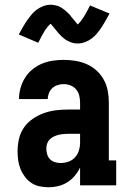

<svg xmlns="http://www.w3.org/2000/svg" viewBox="-20 -780 540 808"><path d="M184 8Q165 8 146 4Q127 0 111.5 -10.5Q96 -21 84.5 -36.5Q73 -52 66 -69.5Q59 -87 56.5 -105.5Q54 -124 54 -143Q54 -170 60 -196Q66 -222 81 -243.5Q96 -265 118 -280Q140 -295 165 -304Q190 -313 216 -316Q242 -319 269 -319H317V-348Q317 -363 313.5 -377.5Q310 -392 300.5 -403.5Q291 -415 277 -420.5Q263 -426 248 -426Q235 -426 222.5 -422Q210 -418 200.5 -409.5Q191 -401 186 -388.5Q181 -376 181 -363H60Q60 -387 66.5 -410Q73 -433 85.5 -453Q98 -473 116.5 -488Q135 -503 156.5 -512Q178 -521 201.5 -524.5Q225 -528 248 -528Q273 -528 297.5 -524Q322 -520 345 -510Q368 -500 386.5 -483Q405 -466 417 -444Q429 -422 433.5 -397.5Q438 -373 438 -348V-105H469V0H317V-75Q308 -56 294.5 -40Q281 -24 263.5 -13Q246 -2 225.5 3Q205 8 184 8ZM234 -94Q251 -94 267.5 -99.5Q284 -105 295.5 -117.5Q307 -130 312 -146.5Q317 -163 317 -180V-217H269Q258 -217 247.5 -216Q237 -215 226.5 -212.5Q216 -210 206.5 -205.5Q197 -201 189.5 -193.5Q182 -186 178.5 -176Q175 -166 175 -155Q175 -143 178.5 -131Q182 -119 190 -110.5Q198 -102 210 -98Q222 -94 234 -94ZM307 -597Q303 -597 298 -597.5Q293 -598 288.5 -599Q284 -600 280 -601.5Q276 -603 271.5 -605Q267 -607 263 -609Q259 -611 255.5 -613.5Q252 -616 248 -619Q244 -622 240.5 -625.5Q237 -629 233.5 -632.5Q230 -636 227 -639.5Q224 -643 221.5 -646Q219 -649 216.5 -652Q214 -655 210 -660Q206 -665 203 -668.5Q200 -672 198 -674.5Q196 -677 193 -680Q180 -669 168 -650Q156 -631 141 -600L59 -635Q69 -653 77.5 -668Q86 -683 94.5 -695Q103 -707 112 -718Q121 -729 133.5 -738.5Q146 -748 161.5 -754Q177 -760 193 -760Q197 -760 202 -759.5Q207 -759 211.5 -758Q216 -757 220 -756Q224 -755 228.5 -753Q233 -751 237 -748.5Q241 -746 244.5 -743.5Q248 -741 252 -738Q256 -735 259.5 -731.5Q263 -728 266.5 -725Q270 -722 273 -718.5Q276 -715 278.5 -711.5Q281 -708 283.5 -705Q286 -702 290 -697.5Q294 -693 297 -689Q300 -685 302 -683Q304 -681 307 -677Q320 -689 332 -708Q344 -727 359 -757L441 -723Q431 -705 422.5 -690Q414 -675 405.5 -662.5Q397 -650 388 -639Q379 -628 366.5 -618.5Q354 -609 338.5 -603Q323 -597 307 -597Z"/></svg>

Font: Iosevka Curly Slab Extrabold
Style: Regular
Weight: 800
Monospace: yes
Designer: Belleve Invis
Foundry: Belleve Invis
Version: Version 22.1.2; ttfautohint (v1.8.4)